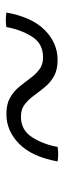

<svg xmlns="http://www.w3.org/2000/svg" viewBox="200 -697 220 660"><g transform="rotate(-90 310.0 -367.0)"><path d="M85 -279Q101 -367 145.5 -411Q190 -455 248 -455Q282 -455 304 -442.5Q326 -430 341.5 -411Q357 -392 371 -373Q385 -354 401.5 -341.5Q418 -329 443 -329Q490 -329 514 -367Q538 -405 547 -455Q572 -459 597 -455Q581 -367 536.5 -323Q492 -279 434 -279Q400 -279 378 -291.5Q356 -304 340.5 -323Q325 -342 311 -361Q297 -380 280.5 -392.5Q264 -405 239 -405Q193 -405 168.5 -367Q144 -329 135 -279Q110 -275 85 -279Z"/></g></svg>

Font: Poltawski Nowy
Style: Bold Italic
Weight: 700
Italic angle: -12°
Designer: Adam Pótawski, Mateusz Machalski, Borys Kosmynka, Ania Wieluska
Foundry: Capitalics.wtf
Version: Version 1.001;gftools[0.9.25]